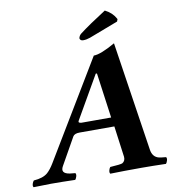

<svg xmlns="http://www.w3.org/2000/svg" viewBox="-90 -911 891 992"><g transform="rotate(-10 355.0 -415.5)"><path d="M526.4 -833Q564 -814.5 582 -781.2Q583 -779.3 583.5 -777.8L579.1 -766.1L426.8 -708Q407.7 -701.2 390.6 -701.2Q376.5 -701.2 373 -711.9Q372.6 -714.4 372.6 -715.8Q376 -729 385.7 -736.8Q436 -775.4 526.4 -833ZM316.9 -283.2H462.9L430.2 -520H423.8L294.9 -295.9Q288.1 -284.7 307.1 -283.2Q311.5 -283.2 316.9 -283.2ZM173.8 -79.1Q153.3 -43 202.1 -35.2Q211.9 -33.7 231 -32.2Q237.8 -23.9 228.5 -4.4Q226.1 0 224.1 2Q153.8 0 97.2 0Q76.2 0 5.9 2Q-1 -6.3 8.3 -25.4Q10.7 -29.8 13.2 -32.2Q62.5 -35.6 86.9 -57.1Q105 -73.7 122.1 -102.1L430.2 -613.8Q466.3 -613.8 543.9 -658.2L630.9 -85.9Q636.7 -44.4 671.4 -36.6Q679.2 -34.7 707 -32.2Q713.9 -23.9 704.6 -4.4Q702.1 0 700.2 2Q629.9 0 571.8 0Q480.5 0 408.2 2Q401.4 -6.3 409.7 -25.4Q412.1 -29.8 414.1 -32.2Q469.2 -35.6 478.5 -40Q495.1 -49.8 493.2 -71.8L471.2 -234.9H289.1Q262.2 -234.9 253.9 -221.2Q252.9 -219.2 252 -217.8Z"/></g></svg>

Font: Linux Libertine Capitals O
Style: Bold Italic Samll Caps
Weight: 400
Italic angle: -12°
Designer: Philipp H. Poll
Foundry: Philipp H. Poll
Version: Version 5.0.4